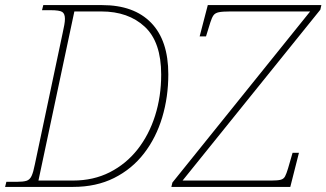

<svg xmlns="http://www.w3.org/2000/svg" viewBox="-30 -734 1282 754"><path d="M-10 0 -5 -20H36Q61 -20 74 -24Q87 -28 94 -43Q101 -58 107 -89L216 -604Q220 -622 222.5 -636Q225 -650 225 -660Q225 -680 214.5 -687Q204 -694 168 -694H135L140 -714H371Q496 -714 563.5 -644.5Q631 -575 631 -442Q631 -353 607 -273Q583 -193 535.5 -131.5Q488 -70 418 -35Q348 0 257 0ZM257 -25Q337 -25 401 -57.5Q465 -90 510 -147Q555 -204 579 -279.5Q603 -355 603 -441Q603 -569 538.5 -629Q474 -689 368 -689H262L121 -25ZM643 0 647 -17 1188 -689H874Q844 -689 829.5 -686Q815 -683 808.5 -674Q802 -665 796 -646L779 -591H754L786 -714H1232L1228 -696L687 -25H1036Q1060 -25 1072 -28Q1084 -31 1089.5 -41.5Q1095 -52 1101 -72L1119 -134H1144L1110 0Z"/></svg>

Font: Noto Serif Thin
Style: Italic
Weight: 100
Italic angle: -12°
Designer: Monotype Design Team
Foundry: Monotype Imaging Inc.
Version: Version 2.014; ttfautohint (v1.8.4.7-5d5b)